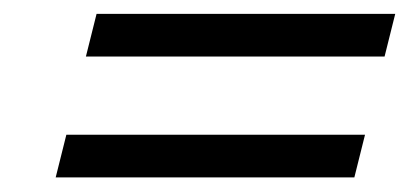

<svg xmlns="http://www.w3.org/2000/svg" viewBox="-20 -472 590 270"><path d="M100.8 -392.5 115.8 -452.5H535.8L520.8 -392.5ZM58.3 -222.5 73.3 -282.5H493.3L478.3 -222.5Z"/></svg>

Font: Funnel Sans Light Light
Style: Italic
Weight: 300
Italic angle: -14.036°
Version: Version 1.000